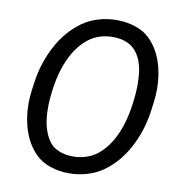

<svg xmlns="http://www.w3.org/2000/svg" viewBox="-81 -797 830 881"><g transform="rotate(10 333.5 -356.0)"><path d="M619.1 -333Q606 -242.2 564.5 -164.1Q522.9 -85.9 456.5 -38.1Q423.8 -14.6 382.3 -2.4Q340.8 9.8 297.4 9.8Q251 9.8 210.2 -4.2Q169.4 -18.1 142.6 -44.4Q101.1 -85.4 80.6 -145Q60.1 -204.6 60.1 -272.9Q60.1 -300.8 64 -333L70.3 -377.9Q83.5 -468.3 125.5 -546.6Q167.5 -625 234.4 -672.9Q267.1 -696.3 308.6 -708.5Q350.1 -720.7 393.6 -720.7Q439.5 -720.7 480.5 -707Q521.5 -693.4 547.9 -667.5Q588.9 -627 609.1 -568.1Q629.4 -509.3 629.4 -441.4Q629.4 -409.7 625 -377.9ZM396 -641.1Q323.7 -643.1 272.7 -601.8Q221.7 -560.5 190.9 -485.4Q161.1 -412.1 153.3 -313.5Q151.4 -293.9 151.4 -267.1Q151.4 -169.9 192.4 -114.7Q208.5 -92.8 238 -81.1Q267.6 -69.3 302.7 -69.3Q335 -69.3 365.7 -79.6Q396.5 -89.8 419.9 -109.9Q519 -193.8 536.1 -399.4Q538.1 -428.7 538.1 -444.3Q538.1 -466.3 535.6 -494.6Q529.3 -559.6 495.8 -599.1Q462.4 -638.7 396 -641.1Z"/></g></svg>

Font: Mardoto
Style: Italic
Weight: 400
Italic angle: -12°
Designer: Christian Robertson, Vahan Hovhannisyan
Foundry: Google
Version: Version 1.000